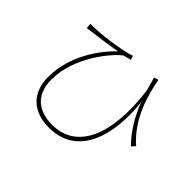

<svg xmlns="http://www.w3.org/2000/svg" viewBox="-147 -986 1295 1295"><g transform="rotate(45 500.0 -338.5)"><path d="M721 -714 689 -704C698 -670 707 -639 716 -609C765 -234 667 8 428 8C319 8 209 -40 209 -206C209 -425 380 -621 438 -663C452 -668 482 -674 494 -677L485 -707C433 -686 263 -660 180 -657C162 -656 141 -656 129 -657L132 -619C150 -621 168 -624 185 -626C228 -632 329 -644 392 -657C309 -577 181 -411 181 -201C181 -51 273 37 427 37C703 37 777 -240 745 -524C785 -422 834 -340 907 -265L931 -291C788 -415 743 -597 721 -714Z"/></g></svg>

Font: Source Han Sans JP ExtraLight
Style: Regular
Weight: 250
Designer: Ryoko NISHIZUKA 西塚涼子 (kana, bopomofo & ideographs); Paul D. Hunt (Latin, Greek & Cyrillic); Sandoll Communications 산돌커뮤니
Foundry: Adobe
Version: Version 2.001;hotconv 1.0.107;makeotfexe 2.5.65593